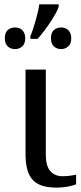

<svg xmlns="http://www.w3.org/2000/svg" viewBox="-20 -858 374 888"><path d="M191.9 -536.1V-142.1Q191.9 -90.8 212.6 -66.9Q233.4 -43 268.1 -43Q286.1 -43 301.3 -44.9Q316.4 -46.9 332 -49.8V-5.9Q325.7 -2.9 315.4 0Q305.2 2.9 293.2 5.1Q281.2 7.3 268.1 8.5Q254.9 9.8 243.2 9.8Q205.1 9.8 177.7 1.7Q150.4 -6.3 132.8 -24.4Q115.2 -42.5 106.7 -72.3Q98.1 -102.1 98.1 -145V-536.1ZM2.4 -681.2Q2.4 -707.5 16.1 -719.2Q29.8 -731 49.8 -731Q59.1 -731 67.6 -728Q76.2 -725.1 82.5 -719Q88.9 -712.9 92.8 -703.6Q96.7 -694.3 96.7 -681.2Q96.7 -655.3 82.5 -643.1Q68.4 -630.9 49.8 -630.9Q29.8 -630.9 16.1 -643.1Q2.4 -655.3 2.4 -681.2ZM215.8 -681.2Q215.8 -707.5 229.5 -719.2Q243.2 -731 262.7 -731Q272 -731 280.5 -728Q289.1 -725.1 295.4 -719Q301.8 -712.9 305.7 -703.6Q309.6 -694.3 309.6 -681.2Q309.6 -655.3 295.4 -643.1Q281.2 -630.9 262.7 -630.9Q243.2 -630.9 229.5 -643.1Q215.8 -655.3 215.8 -681.2ZM120.6 -690.9Q126.5 -704.6 132.6 -723.1Q138.7 -741.7 144.5 -762Q150.4 -782.2 155 -802Q159.7 -821.8 161.6 -837.9H251.5V-828.1Q248.5 -815.9 237.8 -796.4Q227.1 -776.9 212.6 -755.1Q198.2 -733.4 182.6 -712.9Q167 -692.4 153.8 -678.2H120.6Z"/></svg>

Font: Droid Serif
Style: Regular
Weight: 400
Designer: Monotype Design team
Foundry: Monotype Imaging Inc.
Version: Version 1.03